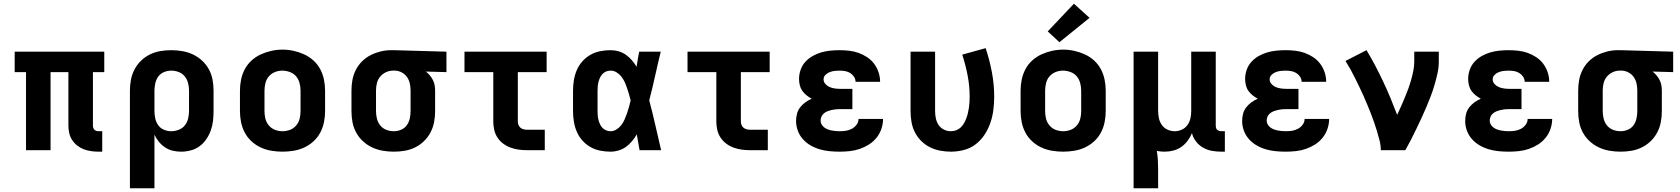

<svg xmlns="http://www.w3.org/2000/svg" viewBox="-20 -808 9040 1033"><path d="M510 8Q490 8 469.5 5Q449 2 430.5 -5Q412 -12 395.5 -25Q379 -38 368 -55Q357 -72 352.5 -92Q348 -112 348 -132V-420H252V0H120V-420H59V-530H541V-420H480V-132Q480 -126 482 -120Q484 -114 488 -110Q492 -106 498 -104Q504 -102 510 -102H530V8Z M679 205V-320Q679 -350 684.5 -379Q690 -408 703.5 -434Q717 -460 738.5 -481Q760 -502 786.5 -515Q813 -528 842 -533Q871 -538 901 -538Q931 -538 960.5 -533Q990 -528 1017 -515.5Q1044 -503 1066.5 -482.5Q1089 -462 1103.5 -435.5Q1118 -409 1123.5 -379.5Q1129 -350 1129 -320V-210Q1129 -184 1126 -157.5Q1123 -131 1114 -106Q1105 -81 1090 -59Q1075 -37 1054 -21.5Q1033 -6 1007 1Q981 8 955 8Q932 8 910 3Q888 -2 869 -14.5Q850 -27 835.5 -44.5Q821 -62 811 -83V205ZM901 -102Q921 -102 941 -109.5Q961 -117 974 -133Q987 -149 992 -169.5Q997 -190 997 -210V-320Q997 -340 992 -360.5Q987 -381 974 -397Q961 -413 941.5 -420.5Q922 -428 901 -428Q881 -428 862 -420Q843 -412 831.5 -396Q820 -380 815.5 -360Q811 -340 811 -320V-210Q811 -190 815.5 -170Q820 -150 831.5 -134Q843 -118 862 -110Q881 -102 901 -102Z M1500 8Q1470 8 1440 3Q1410 -2 1383 -14.5Q1356 -27 1333.5 -47.5Q1311 -68 1297 -94.5Q1283 -121 1277 -150.5Q1271 -180 1271 -210V-320Q1271 -350 1277 -379.5Q1283 -409 1297 -435.5Q1311 -462 1333.5 -482.5Q1356 -503 1383.5 -515.5Q1411 -528 1440.5 -534.5Q1470 -541 1500 -541Q1530 -541 1559.5 -534.5Q1589 -528 1616.5 -515.5Q1644 -503 1666.5 -482.5Q1689 -462 1703 -435.5Q1717 -409 1723 -379.5Q1729 -350 1729 -320V-210Q1729 -180 1723 -150.5Q1717 -121 1703 -94.5Q1689 -68 1666.5 -47.5Q1644 -27 1617 -14.5Q1590 -2 1560 3Q1530 8 1500 8ZM1500 -102Q1521 -102 1540.5 -109.5Q1560 -117 1573.5 -133Q1587 -149 1592 -169Q1597 -189 1597 -210V-320Q1597 -341 1591.5 -361.5Q1586 -382 1573 -397.5Q1560 -413 1539.5 -420.5Q1519 -428 1499 -428Q1478 -428 1458.5 -420Q1439 -412 1426 -396.5Q1413 -381 1408 -360.5Q1403 -340 1403 -320V-210Q1403 -189 1408 -169Q1413 -149 1426.5 -133Q1440 -117 1459.5 -109.5Q1479 -102 1500 -102Z M2099 8Q2069 8 2039.5 3Q2010 -2 1983 -14.5Q1956 -27 1933.5 -47.5Q1911 -68 1896.5 -94.5Q1882 -121 1876.5 -150.5Q1871 -180 1871 -210V-320Q1871 -349 1876 -377Q1881 -405 1894 -431Q1907 -457 1927.5 -477.5Q1948 -498 1973.5 -511Q1999 -524 2027 -531Q2055 -538 2084 -538Q2088 -538 2092 -538Q2096 -538 2100 -538L2382 -530V-420L2271 -423Q2283 -414 2292.5 -402.5Q2302 -391 2309 -377.5Q2316 -364 2318.5 -349.5Q2321 -335 2321 -320V-210Q2321 -180 2315.5 -151Q2310 -122 2296.5 -96Q2283 -70 2261.5 -49Q2240 -28 2213.5 -15Q2187 -2 2158 3Q2129 8 2099 8ZM2099 -102Q2119 -102 2138 -110Q2157 -118 2168.5 -134Q2180 -150 2184.5 -170Q2189 -190 2189 -210V-320Q2189 -339 2185 -358Q2181 -377 2170.5 -392.5Q2160 -408 2143 -417.5Q2126 -427 2107 -428H2100Q2098 -428 2096.5 -428Q2095 -428 2094 -428Q2074 -428 2055.5 -419Q2037 -410 2024.5 -394.5Q2012 -379 2007.5 -359.5Q2003 -340 2003 -320V-210Q2003 -190 2008 -169.5Q2013 -149 2026 -133Q2039 -117 2058.5 -109.5Q2078 -102 2099 -102Z M2815 0Q2793 0 2770.5 -3Q2748 -6 2726.5 -14Q2705 -22 2687 -35.5Q2669 -49 2656.5 -68Q2644 -87 2639 -109.5Q2634 -132 2634 -155V-420H2479V-530H2921V-420H2766V-155Q2766 -145 2769.5 -136Q2773 -127 2780 -121Q2787 -115 2796.5 -112.5Q2806 -110 2815 -110H2911V0Z M3265 8Q3237 8 3209 2.5Q3181 -3 3156.5 -17Q3132 -31 3113 -52.5Q3094 -74 3083 -100Q3072 -126 3067.5 -154Q3063 -182 3063 -210V-320Q3063 -348 3067.5 -376Q3072 -404 3083 -430Q3094 -456 3113 -477.5Q3132 -499 3156.5 -513Q3181 -527 3209 -532.5Q3237 -538 3265 -538Q3287 -538 3308 -532Q3329 -526 3347 -513.5Q3365 -501 3379.5 -484Q3394 -467 3405 -449Q3408 -469 3411.5 -489.5Q3415 -510 3419 -530H3535Q3519 -465 3504.5 -399Q3490 -333 3473 -268Q3491 -201 3506 -134Q3521 -67 3537 0H3421Q3417 -21 3413.5 -42.5Q3410 -64 3406 -85Q3395 -66 3380.5 -48.5Q3366 -31 3348 -18Q3330 -5 3308.5 1.5Q3287 8 3265 8ZM3265 -102Q3282 -102 3297.5 -112Q3313 -122 3323.5 -136Q3334 -150 3341 -166.5Q3348 -183 3354 -200Q3360 -217 3364.5 -234Q3369 -251 3373 -268Q3369 -285 3364 -301.5Q3359 -318 3353.5 -334.5Q3348 -351 3341 -366.5Q3334 -382 3323 -396Q3312 -410 3297 -419Q3282 -428 3265 -428Q3253 -428 3241.5 -423.5Q3230 -419 3221.5 -410Q3213 -401 3208 -390Q3203 -379 3200 -367.5Q3197 -356 3196 -344Q3195 -332 3195 -320V-210Q3195 -198 3196 -186Q3197 -174 3200 -162.5Q3203 -151 3208 -140Q3213 -129 3221.5 -120Q3230 -111 3241.5 -106.5Q3253 -102 3265 -102Z M4015 0Q3993 0 3970.5 -3Q3948 -6 3926.5 -14Q3905 -22 3887 -35.5Q3869 -49 3856.5 -68Q3844 -87 3839 -109.5Q3834 -132 3834 -155V-420H3679V-530H4121V-420H3966V-155Q3966 -145 3969.5 -136Q3973 -127 3980 -121Q3987 -115 3996.5 -112.5Q4006 -110 4015 -110H4111V0Z M4498 8Q4471 8 4444 5.5Q4417 3 4391 -4.5Q4365 -12 4341.5 -25.5Q4318 -39 4300 -59Q4282 -79 4272.5 -104.5Q4263 -130 4263 -157Q4263 -177 4268 -196Q4273 -215 4285 -230.5Q4297 -246 4313 -257.5Q4329 -269 4347 -277Q4332 -285 4319 -295.5Q4306 -306 4296.5 -319.5Q4287 -333 4283 -350Q4279 -367 4279 -383Q4279 -408 4287.5 -432.5Q4296 -457 4313 -475.5Q4330 -494 4352 -506.5Q4374 -519 4398 -526Q4422 -533 4447 -535.5Q4472 -538 4497 -538Q4523 -538 4549 -535Q4575 -532 4599 -523.5Q4623 -515 4645 -500.5Q4667 -486 4682.5 -465.5Q4698 -445 4706.5 -420Q4715 -395 4715 -370Q4715 -369 4715 -368.5Q4715 -368 4715 -368H4583Q4583 -368 4583 -368Q4583 -368 4583 -368Q4583 -383 4574.5 -395.5Q4566 -408 4553.5 -415.5Q4541 -423 4526.5 -425.5Q4512 -428 4497 -428Q4484 -428 4470.5 -426.5Q4457 -425 4444 -420Q4431 -415 4421 -405Q4411 -395 4411 -381Q4411 -367 4421 -356Q4431 -345 4444 -339.5Q4457 -334 4471.5 -332Q4486 -330 4500 -330H4566V-221H4500Q4489 -221 4477.5 -220Q4466 -219 4455 -216.5Q4444 -214 4433.5 -210Q4423 -206 4414 -199Q4405 -192 4400 -181.5Q4395 -171 4395 -159Q4395 -159 4395 -159Q4395 -159 4395 -159Q4395 -148 4400.5 -138.5Q4406 -129 4414.5 -122.5Q4423 -116 4433.5 -112Q4444 -108 4454.5 -106Q4465 -104 4476 -103Q4487 -102 4498 -102Q4515 -102 4531.5 -104.5Q4548 -107 4563 -115Q4578 -123 4588.5 -137Q4599 -151 4599 -168H4731Q4731 -141 4722 -114.5Q4713 -88 4695.5 -66.5Q4678 -45 4655 -30.5Q4632 -16 4606 -7Q4580 2 4552.5 5Q4525 8 4498 8Z M5096 8Q5067 8 5038 2.5Q5009 -3 4983 -16Q4957 -29 4936 -50Q4915 -71 4902 -97Q4889 -123 4884 -152Q4879 -181 4879 -210V-530H5011V-210Q5011 -191 5015 -171.5Q5019 -152 5029.5 -136Q5040 -120 5058 -111Q5076 -102 5095 -102Q5110 -102 5124 -107Q5138 -112 5148.5 -122Q5159 -132 5166.5 -145Q5174 -158 5179 -171.5Q5184 -185 5187.5 -199.5Q5191 -214 5193 -228.5Q5195 -243 5196 -257.5Q5197 -272 5197 -287Q5197 -345 5186 -402Q5175 -459 5157 -514L5283 -549Q5304 -486 5316.5 -420Q5329 -354 5329 -288Q5329 -252 5324.5 -216.5Q5320 -181 5308.5 -147.5Q5297 -114 5277.5 -84Q5258 -54 5229.5 -32Q5201 -10 5166 -1Q5131 8 5096 8Z M5700 8Q5670 8 5640 3Q5610 -2 5583 -14.5Q5556 -27 5533.5 -47.5Q5511 -68 5497 -94.5Q5483 -121 5477 -150.5Q5471 -180 5471 -210V-320Q5471 -350 5477 -379.5Q5483 -409 5497 -435.5Q5511 -462 5533.5 -482.5Q5556 -503 5583.5 -515.5Q5611 -528 5640.5 -534.5Q5670 -541 5700 -541Q5730 -541 5759.5 -534.5Q5789 -528 5816.5 -515.5Q5844 -503 5866.5 -482.5Q5889 -462 5903 -435.5Q5917 -409 5923 -379.5Q5929 -350 5929 -320V-210Q5929 -180 5923 -150.5Q5917 -121 5903 -94.5Q5889 -68 5866.5 -47.5Q5844 -27 5817 -14.5Q5790 -2 5760 3Q5730 8 5700 8ZM5700 -102Q5721 -102 5740.5 -109.5Q5760 -117 5773.5 -133Q5787 -149 5792 -169Q5797 -189 5797 -210V-320Q5797 -341 5791.5 -361.5Q5786 -382 5773 -397.5Q5760 -413 5739.5 -420.5Q5719 -428 5699 -428Q5678 -428 5658.5 -420Q5639 -412 5626 -396.5Q5613 -381 5608 -360.5Q5603 -340 5603 -320V-210Q5603 -189 5608 -169Q5613 -149 5626.5 -133Q5640 -117 5659.5 -109.5Q5679 -102 5700 -102ZM5680 -581 5617 -639 5758 -788 5842 -712Z M6079 205V-530H6211V-210Q6211 -190 6215.5 -170.5Q6220 -151 6231.5 -135Q6243 -119 6261.5 -110.5Q6280 -102 6300 -102Q6320 -102 6338.5 -110.5Q6357 -119 6368.5 -135Q6380 -151 6384.5 -170.5Q6389 -190 6389 -210V-530H6521V-132Q6521 -126 6522.5 -120Q6524 -114 6528.5 -110Q6533 -106 6539 -104Q6545 -102 6551 -102H6570V8H6551Q6525 8 6500 3.5Q6475 -1 6453 -13.5Q6431 -26 6415 -46.5Q6399 -67 6393 -92Q6384 -70 6369.5 -50.5Q6355 -31 6335.5 -17.5Q6316 -4 6293 2Q6270 8 6246 8Q6235 8 6224.5 7Q6214 6 6204 4Q6208 28 6209.5 53Q6211 78 6211 102V205Z M6898 8Q6871 8 6844 5.5Q6817 3 6791 -4.5Q6765 -12 6741.5 -25.5Q6718 -39 6700 -59Q6682 -79 6672.5 -104.5Q6663 -130 6663 -157Q6663 -177 6668 -196Q6673 -215 6685 -230.5Q6697 -246 6713 -257.5Q6729 -269 6747 -277Q6732 -285 6719 -295.5Q6706 -306 6696.5 -319.5Q6687 -333 6683 -350Q6679 -367 6679 -383Q6679 -408 6687.5 -432.5Q6696 -457 6713 -475.5Q6730 -494 6752 -506.5Q6774 -519 6798 -526Q6822 -533 6847 -535.5Q6872 -538 6897 -538Q6923 -538 6949 -535Q6975 -532 6999 -523.5Q7023 -515 7045 -500.5Q7067 -486 7082.5 -465.5Q7098 -445 7106.5 -420Q7115 -395 7115 -370Q7115 -369 7115 -368.5Q7115 -368 7115 -368H6983Q6983 -368 6983 -368Q6983 -368 6983 -368Q6983 -383 6974.5 -395.5Q6966 -408 6953.5 -415.5Q6941 -423 6926.5 -425.5Q6912 -428 6897 -428Q6884 -428 6870.5 -426.5Q6857 -425 6844 -420Q6831 -415 6821 -405Q6811 -395 6811 -381Q6811 -367 6821 -356Q6831 -345 6844 -339.5Q6857 -334 6871.5 -332Q6886 -330 6900 -330H6966V-221H6900Q6889 -221 6877.5 -220Q6866 -219 6855 -216.5Q6844 -214 6833.5 -210Q6823 -206 6814 -199Q6805 -192 6800 -181.5Q6795 -171 6795 -159Q6795 -159 6795 -159Q6795 -159 6795 -159Q6795 -148 6800.5 -138.5Q6806 -129 6814.5 -122.5Q6823 -116 6833.5 -112Q6844 -108 6854.5 -106Q6865 -104 6876 -103Q6887 -102 6898 -102Q6915 -102 6931.5 -104.5Q6948 -107 6963 -115Q6978 -123 6988.5 -137Q6999 -151 6999 -168H7131Q7131 -141 7122 -114.5Q7113 -88 7095.5 -66.5Q7078 -45 7055 -30.5Q7032 -16 7006 -7Q6980 2 6952.5 5Q6925 8 6898 8Z M7409 0Q7409 -26 7402.5 -51.5Q7396 -77 7388.5 -102Q7381 -127 7372.5 -151.5Q7364 -176 7354.5 -200Q7345 -224 7335 -248Q7325 -272 7314.5 -295.5Q7304 -319 7292.5 -342.5Q7281 -366 7269.5 -389.5Q7258 -413 7245.5 -435.5Q7233 -458 7219 -480L7332 -538Q7357 -497 7379.5 -454Q7402 -411 7422.5 -367.5Q7443 -324 7461.5 -279.5Q7480 -235 7497 -190Q7508 -213 7518 -236Q7528 -259 7538 -282.5Q7548 -306 7556.5 -329.5Q7565 -353 7572 -377.5Q7579 -402 7584 -427Q7589 -452 7589 -477V-530H7721V-477Q7721 -445 7714 -413.5Q7707 -382 7698 -351Q7689 -320 7677.5 -290Q7666 -260 7653.5 -230.5Q7641 -201 7627.5 -172Q7614 -143 7600 -114Q7586 -85 7571.5 -56.5Q7557 -28 7541 0Z M8098 8Q8071 8 8044 5.5Q8017 3 7991 -4.5Q7965 -12 7941.5 -25.5Q7918 -39 7900 -59Q7882 -79 7872.5 -104.5Q7863 -130 7863 -157Q7863 -177 7868 -196Q7873 -215 7885 -230.5Q7897 -246 7913 -257.5Q7929 -269 7947 -277Q7932 -285 7919 -295.5Q7906 -306 7896.5 -319.5Q7887 -333 7883 -350Q7879 -367 7879 -383Q7879 -408 7887.5 -432.5Q7896 -457 7913 -475.5Q7930 -494 7952 -506.5Q7974 -519 7998 -526Q8022 -533 8047 -535.5Q8072 -538 8097 -538Q8123 -538 8149 -535Q8175 -532 8199 -523.5Q8223 -515 8245 -500.5Q8267 -486 8282.5 -465.5Q8298 -445 8306.5 -420Q8315 -395 8315 -370Q8315 -369 8315 -368.5Q8315 -368 8315 -368H8183Q8183 -368 8183 -368Q8183 -368 8183 -368Q8183 -383 8174.5 -395.5Q8166 -408 8153.5 -415.5Q8141 -423 8126.5 -425.5Q8112 -428 8097 -428Q8084 -428 8070.5 -426.5Q8057 -425 8044 -420Q8031 -415 8021 -405Q8011 -395 8011 -381Q8011 -367 8021 -356Q8031 -345 8044 -339.5Q8057 -334 8071.5 -332Q8086 -330 8100 -330H8166V-221H8100Q8089 -221 8077.5 -220Q8066 -219 8055 -216.5Q8044 -214 8033.5 -210Q8023 -206 8014 -199Q8005 -192 8000 -181.5Q7995 -171 7995 -159Q7995 -159 7995 -159Q7995 -159 7995 -159Q7995 -148 8000.5 -138.5Q8006 -129 8014.5 -122.5Q8023 -116 8033.5 -112Q8044 -108 8054.5 -106Q8065 -104 8076 -103Q8087 -102 8098 -102Q8115 -102 8131.5 -104.5Q8148 -107 8163 -115Q8178 -123 8188.5 -137Q8199 -151 8199 -168H8331Q8331 -141 8322 -114.5Q8313 -88 8295.5 -66.5Q8278 -45 8255 -30.5Q8232 -16 8206 -7Q8180 2 8152.5 5Q8125 8 8098 8Z M8699 8Q8669 8 8639.5 3Q8610 -2 8583 -14.5Q8556 -27 8533.5 -47.5Q8511 -68 8496.5 -94.5Q8482 -121 8476.5 -150.5Q8471 -180 8471 -210V-320Q8471 -349 8476 -377Q8481 -405 8494 -431Q8507 -457 8527.5 -477.5Q8548 -498 8573.5 -511Q8599 -524 8627 -531Q8655 -538 8684 -538Q8688 -538 8692 -538Q8696 -538 8700 -538L8982 -530V-420L8871 -423Q8883 -414 8892.5 -402.5Q8902 -391 8909 -377.5Q8916 -364 8918.5 -349.5Q8921 -335 8921 -320V-210Q8921 -180 8915.5 -151Q8910 -122 8896.5 -96Q8883 -70 8861.5 -49Q8840 -28 8813.5 -15Q8787 -2 8758 3Q8729 8 8699 8ZM8699 -102Q8719 -102 8738 -110Q8757 -118 8768.5 -134Q8780 -150 8784.5 -170Q8789 -190 8789 -210V-320Q8789 -339 8785 -358Q8781 -377 8770.5 -392.5Q8760 -408 8743 -417.5Q8726 -427 8707 -428H8700Q8698 -428 8696.5 -428Q8695 -428 8694 -428Q8674 -428 8655.5 -419Q8637 -410 8624.5 -394.5Q8612 -379 8607.5 -359.5Q8603 -340 8603 -320V-210Q8603 -190 8608 -169.5Q8613 -149 8626 -133Q8639 -117 8658.5 -109.5Q8678 -102 8699 -102Z"/></svg>

Font: Iosevka Curly XBdEx
Style: Regular
Weight: 800
Width: 7
Monospace: yes
Designer: Belleve Invis
Foundry: Belleve Invis
Version: Version 11.1.0; ttfautohint (v1.8.3)